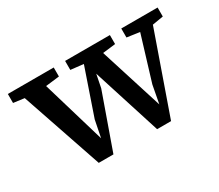

<svg xmlns="http://www.w3.org/2000/svg" viewBox="-95 -698 1033 906"><g transform="rotate(-30 421.5 -245.0)"><path d="M220 3 51 -493H169L290 -84H286L306 -184L412 -493H479L608 -85H604L624 -191L716 -493H788L614 3H538L417 -377H422L406 -296L300 3ZM11 -444V-493H261V-444L151 -431H110ZM323 -444V-493H567V-444L475 -433H422ZM629 -444V-493H827V-444L749 -431H720Z"/></g></svg>

Font: Source Serif 4 Medium
Style: Regular
Weight: 500
Designer: Frank Grießhammer
Foundry: Adobe Systems Incorporated
Version: Version 4.004;hotconv 1.0.116;makeotfexe 2.5.65601